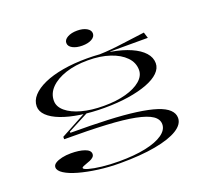

<svg xmlns="http://www.w3.org/2000/svg" viewBox="-153 -886 1343 1276"><g transform="rotate(-20 519.0 -248.0)"><path d="M488 215Q407 215 332.5 205Q258 195 199 178.5Q140 162 105.5 140Q71 118 71 94Q71 77 89 65.5Q107 54 136 47.5Q165 41 199 41Q257 41 295.5 54.5Q334 68 334 94Q334 107 324.5 116Q315 125 301 131Q287 137 273 141.5Q259 146 249.5 150.5Q240 155 240 160Q240 169 273.5 178.5Q307 188 363 194.5Q419 201 485 201Q592 201 671 184.5Q750 168 793.5 137.5Q837 107 837 67Q837 31 801 6.5Q765 -18 687 -33.5Q609 -49 486 -55.5Q363 -62 190 -62V-79L381 -182L397 -177L242 -96L244 -88Q392 -88 506.5 -83Q621 -78 705 -66.5Q789 -55 843 -37.5Q897 -20 923.5 5.5Q950 31 950 63Q950 109 895 143Q840 177 736.5 196Q633 215 488 215ZM514 -166Q422 -166 344.5 -178Q267 -190 211 -211.5Q155 -233 124 -263Q93 -293 93 -329Q93 -370 124 -404Q155 -438 211 -463Q267 -488 344.5 -501.5Q422 -515 516 -515Q608 -515 684.5 -501.5Q761 -488 817.5 -463Q874 -438 904.5 -404Q935 -370 935 -329Q935 -293 904.5 -263Q874 -233 817.5 -211.5Q761 -190 684 -178Q607 -166 514 -166ZM516 -180Q604 -180 671 -198.5Q738 -217 776.5 -250Q815 -283 815 -325Q815 -377 776.5 -416.5Q738 -456 671 -478.5Q604 -501 516 -501Q427 -501 359 -478.5Q291 -456 252 -416.5Q213 -377 213 -325Q213 -283 252 -250Q291 -217 359 -198.5Q427 -180 516 -180ZM677 -491 569 -510Q608 -511 647.5 -513.5Q687 -516 725.5 -520.5Q764 -525 800 -530Q836 -535 869 -539Q902 -543 930 -547L943 -505H677ZM517 -711Q558 -711 584 -696Q610 -681 610 -658Q610 -634 584 -619.5Q558 -605 517 -605Q476 -605 449 -619.5Q422 -634 422 -658Q422 -681 449 -696Q476 -711 517 -711Z"/></g></svg>

Font: Kalnia Expanded Light
Style: Regular
Weight: 300
Width: 7
Designer: Frida Medrano
Foundry: Frida Medrano
Version: Version 1.105